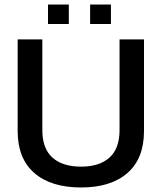

<svg xmlns="http://www.w3.org/2000/svg" viewBox="-20 -818 714 848"><path d="M192 -712V-798H284V-712ZM378 -712V-798H470V-712ZM338 10Q205 10 131.5 -54Q58 -118 58 -239V-644H167V-243Q167 -162 211.5 -122Q256 -82 338 -82Q419 -82 463.5 -122Q508 -162 508 -243V-644H616V-239Q616 -118 543 -54Q470 10 338 10Z"/></svg>

Font: Kanit
Style: Regular
Weight: 400
Designer: Katatrad Team
Foundry: CadsonDemak
Version: Version 2.000; ttfautohint (v1.8.3)